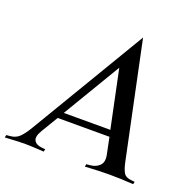

<svg xmlns="http://www.w3.org/2000/svg" viewBox="-156 -894 1045 1030"><g transform="rotate(20 367.0 -378.5)"><path d="M432.6 0 435.5 -14.6 457 -16.6Q489.7 -19.5 509.8 -39.6Q529.8 -59.6 521.5 -100.1L502 -195.3H206.5L149.4 -100.1Q125 -59.6 136.7 -39.6Q148.4 -19.5 180.2 -16.6L200.7 -14.6L197.8 0Q116.7 -4.9 87.9 -4.9Q58.1 -4.9 -24.4 0L-21.5 -14.6L0 -16.6Q32.7 -19.5 52.7 -39.6Q73.2 -59.6 97.2 -100.1L489.3 -757.3L627.4 -100.1Q635.7 -59.6 647.5 -39.6Q659.2 -19.5 690.9 -16.6L711.4 -14.6L708.5 0Q627.4 -4.9 572.8 -4.9Q517.6 -4.9 432.6 0ZM493.7 -231.9 424.8 -561.5 228 -231.9Z"/></g></svg>

Font: Flanker
Style: Italic
Weight: 400
Italic angle: -12°
Designer: Flanker
Version: Version 2.027